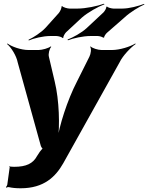

<svg xmlns="http://www.w3.org/2000/svg" viewBox="-20 -796 794 1029"><path d="M32 100 19 194C18 199 14 205 12 206L13 210C16 208 24 206 28 207C45 211 66 213 91 213C216 213 278 151 319 79L621 -462C638 -498 682 -543 707 -560L705 -563C679 -546 622 -528 580 -528H524C505 -528 474 -538 466 -547L463 -545C471 -536 467 -507 459 -492L393 -360C340 -258 297 -120 286 -40H290C301 -120 298 -258 273 -360L242 -492C238 -507 245 -536 255 -545L251 -547C241 -538 206 -528 187 -528H132C93 -528 42 -546 20 -563L18 -560C39 -543 68 -498 75 -461L198 -17C198 -13 207 3 212 3V-1C207 -1 196 14 193 18L178 41C157 80 121 98 56 98C48 98 41 97 35 97C34 97 34 95 34 94L30 96C31 97 32 99 32 100ZM535 -730 444 -645C417 -620 369 -594 342 -584L344 -580C372 -591 425 -603 465 -603H503C512 -603 531 -598 532 -594L538 -595C537 -600 547 -615 553 -620L648 -703C678 -731 726 -760 754 -772L752 -775C723 -764 673 -750 635 -750H588C579 -750 555 -756 554 -761L549 -759C552 -754 541 -736 535 -730ZM295 -726 224 -647C200 -621 157 -594 133 -583L134 -579C158 -590 211 -603 249 -603H282C292 -603 314 -597 315 -592L320 -594C317 -599 328 -617 334 -623L418 -701C451 -730 507 -761 540 -773L537 -776C504 -764 441 -750 395 -750H353C342 -750 317 -757 314 -763L309 -761C312 -755 302 -734 295 -726Z"/></svg>

Font: Asimov
Style: EdgeWideIt
Weight: 500
Designer: Google
Version: Version 2.000980: 2014